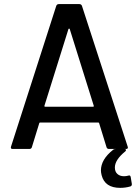

<svg xmlns="http://www.w3.org/2000/svg" viewBox="-20 -720 670 928"><path d="M588.9 0H506.8Q498 0 495.1 -7.8L459 -125Q457.5 -127.9 455.1 -127.9H173.8Q171.4 -127.9 169.9 -125L133.8 -7.8Q130.9 0 122.1 0H41Q29.8 0 33.2 -11.2L252 -691.9Q255.4 -700.2 264.2 -700.2H363.8Q372.6 -700.2 376 -691.9L597.2 -11.2L598.1 -6.8Q598.1 0 588.9 0ZM311 -580.1 194.8 -209Q193.4 -204.1 199.2 -204.1H429.2Q434.6 -204.1 433.1 -209L316.9 -580.1Q314.9 -582 314 -582Q313 -582 311 -580.1ZM617.2 168.9V171.9Q617.2 178.2 609.9 181.2Q585.9 188 561 188Q486.8 188 471.2 127Q467.8 113.3 467.8 104Q467.8 50.3 526.9 3.9Q530.8 0 540 0H581.1Q588.9 0 588.9 4.9Q588.9 9.8 585 12.2Q535.2 52.7 535.2 89.8Q535.2 109.9 547.4 120.8Q559.6 131.8 579.1 131.8Q589.8 131.8 600.1 128.9L604 127.9Q610.4 127.9 611.8 136.2Z"/></svg>

Font: Gruenseis Font Medium
Style: Regular
Weight: 500
Designer: Jeremy Tribby
Foundry: Tribby Type
Version: Version 1.408;Glyphs 3.1.2 (3151)